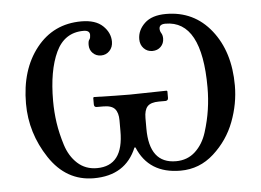

<svg xmlns="http://www.w3.org/2000/svg" viewBox="-40 -492 753 554"><g transform="rotate(-5 336.5 -215.0)"><path d="M298.8 -147.9Q298.8 -169.9 289.3 -180.9Q279.8 -191.9 255.9 -191.9H236.8Q229 -191.9 229 -200.2V-219.2L231 -221.2Q298.8 -219.2 335 -219.2L441.9 -221.2L443.8 -219.2V-200.2Q443.8 -192.4 436 -191.9H417Q393.1 -191.9 383.5 -181.4Q374 -170.9 374 -147.9V-117.2Q374 -16.1 451.2 -16.1Q484.4 -16.1 507.1 -37.1Q529.8 -58.1 540.3 -91.6Q550.8 -125 555.4 -156.5Q560.1 -188 560.1 -220.2Q560.1 -414.1 455.1 -414.1Q437 -414.1 437 -400.9Q437 -394 440.9 -387.9Q444.8 -381.8 444.8 -372.1Q444.8 -357.9 435.3 -348.4Q425.8 -338.9 410.9 -338.9Q396 -338.9 386 -349.4Q376 -359.9 376 -376Q376 -401.9 397 -421.9Q418 -441.9 459 -441.9Q540 -441.9 589.6 -379.4Q639.2 -316.9 639.2 -219.2Q639.2 -166 619.6 -114.5Q600.1 -63 558.6 -25.4Q517.1 12.2 461.9 12.2Q370.1 12.2 337.9 -65.9H335Q302.7 12.2 210.9 12.2Q130.9 12.2 82.5 -60.8Q34.2 -133.8 34.2 -219.2Q34.2 -317.4 83.5 -379.6Q132.8 -441.9 213.9 -441.9Q254.9 -441.9 275.9 -421.9Q296.9 -401.9 296.9 -376Q296.9 -359.9 286.9 -349.4Q276.9 -338.9 262.2 -338.9Q248 -338.9 238.5 -348.4Q229 -357.9 229 -372.1Q229 -384.3 232.9 -388.2Q235.8 -392.1 235.8 -400.9Q235.8 -414.1 217.8 -414.1Q162.6 -414.1 137.7 -361.1Q112.8 -308.1 112.8 -220.2Q112.8 -188 117.4 -156.5Q122.1 -125 132.6 -91.6Q143.1 -58.1 166 -37.1Q189 -16.1 222.2 -16.1Q299.3 -16.1 298.8 -117.2Z"/></g></svg>

Font: Linux Libertine Capitals
Style: Small Caps
Weight: 400
Designer: Philipp H. Poll
Foundry: Philipp H. Poll
Version: Version 5.1.3